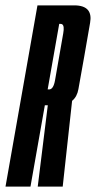

<svg xmlns="http://www.w3.org/2000/svg" viewBox="-60 -695 357 715"><path d="M-39.5 0 79.5 -675H216.5Q253.5 -675 268 -657Q281 -640.5 275.5 -610Q264 -545 253.5 -483.5Q242.5 -423 232 -363Q227 -334.5 208.5 -319.5L173.5 0H80.5L118 -303H107L53.5 0ZM117.5 -362H123Q139 -362 145 -396.5Q151 -431 160.2 -483.5Q169.5 -536 175.5 -571Q180.5 -599 171.5 -604.5Q169 -606 166 -606H160.5Z"/></svg>

Font: Anybody UltraCondensed Medium
Style: Italic
Weight: 500
Width: 1
Italic angle: -10°
Designer: Tyler Finck
Foundry: Etcetera Type Company
Version: Version 1.010; ttfautohint (v1.8.3) -l 8 -r 50 -G 200 -x 14 